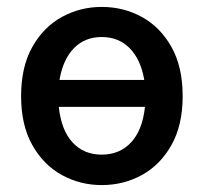

<svg xmlns="http://www.w3.org/2000/svg" viewBox="-20 -523 589 555"><path d="M274 12Q212 12 159 -17Q106 -46 73.5 -103.5Q41 -161 41 -245Q41 -330 73.5 -387.5Q106 -445 159 -474Q212 -503 274 -503Q337 -503 390 -474Q443 -445 475.5 -387.5Q508 -330 508 -245Q508 -161 475.5 -103.5Q443 -46 390 -17Q337 12 274 12ZM274 -416Q225 -416 193.5 -383.5Q162 -351 152 -292H397Q387 -351 355 -383.5Q323 -416 274 -416ZM274 -76Q326 -76 359 -111.5Q392 -147 399 -214H150Q157 -147 189.5 -111.5Q222 -76 274 -76Z"/></svg>

Font: Source Sans Pro SemiBold
Style: Regular
Weight: 600
Designer: Paul D. Hunt
Foundry: Adobe Systems Incorporated
Version: Version 2.045;hotconv 1.0.109;makeotfexe 2.5.65596